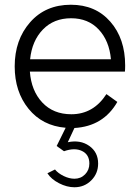

<svg xmlns="http://www.w3.org/2000/svg" viewBox="-20 -530 589 810"><path d="M508 -254Q508 -237 507 -228H106Q112 -147 158.5 -97.5Q205 -48 281 -48Q374 -48 429 -133L475 -100Q416 3 294 10L266 70Q319 59 356.5 85.5Q394 112 394 160Q394 202 365 231Q336 260 294 260Q262 260 229 243Q196 226 180 201L212 185Q225 201 248.5 212.5Q272 224 294 224Q321 224 339 205.5Q357 187 357 160Q357 122 326 107Q295 92 250 108L219 86L257 9Q159 1 100.5 -71Q42 -143 42 -250Q42 -362 107 -436Q172 -510 279 -510Q383 -510 445.5 -438.5Q508 -367 508 -254ZM280 -453Q207 -453 161 -405.5Q115 -358 107 -280H448Q441 -358 396.5 -405.5Q352 -453 280 -453Z"/></svg>

Font: Orkney Light
Style: Regular
Weight: 300
Designer: Samuel Oakes and Alfredo Marco Pradil
Foundry: Alfredo Marco Pradil
Version: 1.0; ttfautohint (v1.5)